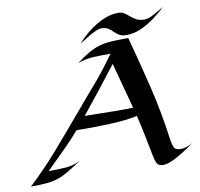

<svg xmlns="http://www.w3.org/2000/svg" viewBox="-123 -1037 1195 1149"><g transform="rotate(-10 474.0 -462.5)"><path d="M777.3 9.8Q747.6 9.8 738.8 -8.5Q730 -26.9 725.6 -50.8Q712.9 -114.7 700.2 -179Q687.5 -243.2 671.9 -306.6Q640.1 -298.8 597.2 -294.4Q554.2 -290 509.3 -287.8Q464.4 -285.6 424.6 -285.2Q384.8 -284.7 358.9 -284.7Q344.7 -284.7 330.3 -284.9Q315.9 -285.2 301.8 -285.2Q253.4 -229 200.2 -177.2Q147 -125.5 94.7 -72.8Q143.1 -72.8 194.6 -75.7Q246.1 -78.6 290 -102.5Q241.2 -69.8 207.3 -49.6Q173.3 -29.3 142.3 -18.6Q111.3 -7.8 72 -3.9Q32.7 0 -25.9 0Q69.3 -88.9 155 -187.5Q240.7 -286.1 324.7 -385.7Q384.3 -457 446 -527.8Q507.8 -598.6 562 -674.3Q566.9 -681.2 571.5 -688Q576.2 -694.8 582 -700.7Q529.8 -700.7 480.5 -698.7Q431.2 -696.8 381.3 -678.7Q424.8 -711.4 458 -730.5Q491.2 -749.5 522.7 -759Q554.2 -768.6 592.3 -771.5Q630.4 -774.4 683.6 -774.4H702.1Q746.6 -611.3 783.7 -456.5Q820.8 -301.8 843.8 -133.3Q847.2 -107.4 855.2 -86.7Q863.3 -65.9 896 -65.9Q915 -65.9 935.5 -73.2Q956.1 -80.6 972.7 -90.3Q955.1 -78.6 930.7 -61.8Q906.2 -44.9 878.7 -28.6Q851.1 -12.2 824.7 -1.2Q798.3 9.8 777.3 9.8ZM542 -357.9Q570.8 -357.9 600.1 -357.9Q629.4 -357.9 658.7 -358.9L658.2 -360.4L583.5 -638.2Q529.3 -568.4 474.9 -498.8Q420.4 -429.2 364.7 -360.8H366.2Q410.2 -360.8 454.1 -359.4Q498 -357.9 542 -357.9ZM939.5 -922.9Q908.2 -892.6 868.9 -863Q829.6 -833.5 785.4 -813.7Q741.2 -793.9 695.8 -793.9Q668 -793.9 651.4 -804Q634.8 -814 622.3 -826.9Q609.9 -839.8 594 -849.9Q578.1 -859.9 551.3 -859.9Q540 -859.9 521.5 -851.8Q502.9 -843.8 482.4 -832Q461.9 -820.3 443.8 -808.8Q425.8 -797.4 415.5 -790.5Q443.8 -824.7 485.6 -857.7Q527.3 -890.6 574.7 -912.1Q622.1 -933.6 668.5 -933.6Q689.5 -933.6 704.8 -923.6Q720.2 -913.6 735.4 -900.1Q750.5 -886.7 769.8 -876.7Q789.1 -866.7 818.4 -866.7Q835.9 -866.7 858.4 -877Q880.9 -887.2 902.6 -900.6Q924.3 -914.1 939.5 -922.9Z"/></g></svg>

Font: Lugrasimo
Style: Regular
Weight: 400
Designer: The DocRepair Project, Astigmatic (AOETI)
Foundry: Google
Version: Version 1.001